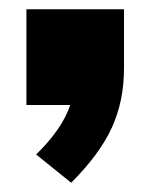

<svg xmlns="http://www.w3.org/2000/svg" viewBox="-20 -227 325 415"><path d="M133.8 168 58.1 106.9Q114.3 52.2 131.8 0H37.1V-207H248V-79.1Q248 -8.8 221.9 48.6Q195.8 106 133.8 168Z"/></svg>

Font: Mulish ExtraBlack
Style: Regular
Weight: 1000
Designer: Vernon Adams
Foundry: Vernon Adams
Version: Version 3.603; ttfautohint (v1.8.3)